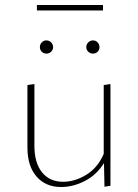

<svg xmlns="http://www.w3.org/2000/svg" viewBox="-20 -747 553 770"><path d="M393 -727V-705H128V-727ZM147.5 -539.5Q140 -547 140 -558Q140 -569 147.5 -577Q155 -585 166 -585Q177 -585 185 -577Q193 -569 193 -558Q193 -547 185 -539.5Q177 -532 166 -532Q155 -532 147.5 -539.5ZM334 -539.5Q326 -547 326 -558Q326 -569 334 -577Q342 -585 353 -585Q364 -585 371.5 -577Q379 -569 379 -558Q379 -547 371.5 -539.5Q364 -532 353 -532Q342 -532 334 -539.5ZM396 -406 423 -410V-2L399 2L397 -93Q367 -45 320 -21Q273 3 225 3Q163 3 126.5 -39Q90 -81 90 -155V-406L118 -410V-162Q118 -94 148.5 -56Q179 -18 233 -18Q280 -18 326 -46Q372 -74 396 -130Z"/></svg>

Font: EauTestInfant Extralight
Style: Regular
Weight: 250
Designer: Christian Thalmann (Catharsis Fonts)
Version: Version 0.001;PS 000.001;hotconv 1.0.88;makeotf.lib2.5.64775